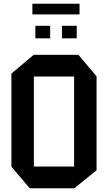

<svg xmlns="http://www.w3.org/2000/svg" viewBox="-20 -1006 578 1026"><path d="M161 -597V-713H399L496 -598V-597ZM139 0 41 -115V-116H376V0ZM41 -116V-613L160 -713H161V-116ZM376 0V-597H496V-96L377 0ZM311 -801V-868H390V-801ZM169 -801V-868H248V-801ZM153 -929V-986H405V-929Z"/></svg>

Font: Foldit Medium
Style: Regular
Weight: 500
Version: Version 1.003